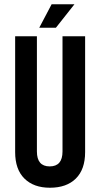

<svg xmlns="http://www.w3.org/2000/svg" viewBox="-20 -870 470 900"><path d="M242 -740H164L222 -850H329ZM379 -700V-157Q379 -76 335.5 -33Q292 10 214 10Q138 10 94.5 -33Q51 -76 51 -157V-700H153V-160Q153 -90 213 -90Q273 -90 273 -160V-700Z"/></svg>

Font: Bebas Kai
Style: Regular
Weight: 400
Designer: Ryoichi Tsunekawa
Foundry: Dharma Type
Version: Version 1.001;PS 001.001;hotconv 1.0.70;makeotf.lib2.5.58329